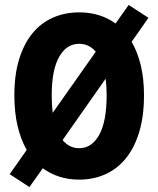

<svg xmlns="http://www.w3.org/2000/svg" viewBox="-20 -714 640 776"><path d="M300 12Q216 12 153 -34L99 42L19 -10L88 -108Q64 -150 51 -205Q38 -260 38 -329Q38 -411 57 -473.5Q76 -536 110.5 -578.5Q145 -621 193.5 -642.5Q242 -664 300 -664Q385 -664 447 -619L500 -694L580 -642L512 -545Q536 -504 549 -450Q562 -396 562 -329Q562 -245 543 -181.5Q524 -118 489.5 -75Q455 -32 406.5 -10Q358 12 300 12ZM189 -329Q189 -309 190 -291.5Q191 -274 193 -258L367 -505Q340 -537 300 -537Q249 -537 219 -484Q189 -431 189 -329ZM300 -115Q351 -115 381 -169Q411 -223 411 -329Q411 -347 410 -364Q409 -381 407 -396L233 -148Q260 -115 300 -115Z"/></svg>

Font: Source Code Pro
Style: Bold
Weight: 700
Monospace: yes
Designer: Paul D. Hunt, Teo Tuominen
Foundry: Adobe Systems Incorporated
Version: Version 2.030;PS 1.000;hotconv 16.6.51;makeotf.lib2.5.65220